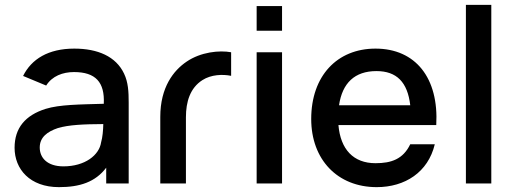

<svg xmlns="http://www.w3.org/2000/svg" viewBox="-20 -755 2122 790"><path d="M75 -442.5 170 -403C194.5 -442 238 -458.5 284.5 -458.5C373 -458.5 411.5 -417 407 -328C306 -325 226 -325 167.5 -307C84 -280.5 40 -228.5 40 -147C40 -59 103 15 222.5 15C308.5 15 372.5 -6 417 -65V0H509.5V-332.5C509.5 -378 507.5 -416.5 490.5 -452C457 -523 382 -555 285.5 -555C179 -555 109.5 -512 75 -442.5ZM143.5 -148C143.5 -190.5 175 -213.5 218 -228C263.5 -241.5 323.5 -244 405 -244.5C404.5 -219.5 402 -189.5 396 -169.5C388.5 -117 330 -70.5 241 -70.5C174 -70.5 143.5 -106 143.5 -148Z M639.5 -274V0H745V-272.5C745 -336 762 -393 813 -425.5C849 -448.5 896 -450 931 -443V-540C882.5 -549 806 -541 748 -501.5C694.5 -465.5 639.5 -396.5 639.5 -274Z M1036 -628.5H1140.5V-730H1036ZM1036 0H1140.5V-540H1036Z M1530 15C1646 15 1741.5 -46 1769 -161.5H1668C1638.5 -100 1590 -83.5 1525 -83.5C1434 -83.5 1381 -140.5 1372.5 -240.5H1775C1786 -434 1690 -555 1525 -555C1367 -555 1260.5 -442.5 1260.5 -265.5C1260.5 -98.5 1368.5 15 1530 15ZM1375 -322C1388.5 -413.5 1439.5 -462.5 1529 -462.5C1612 -462.5 1657 -417 1668 -322Z M1897 0H2001.5V-735H1897Z"/></svg>

Font: Eudonet SemiBold
Style: Regular
Weight: 600
Designer: Mikhail Sharanda
Foundry: Mikhail Sharanda
Version: Version 4.503;Glyphs 3.1.2 (3151)